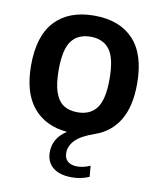

<svg xmlns="http://www.w3.org/2000/svg" viewBox="-86 -622 757 906"><g transform="rotate(10 293.0 -169.0)"><path d="M274 106.5Q274 132.5 290.2 146.8Q306.5 161 335.5 161Q365.5 161 398 146.5L402.5 199Q363.5 216 319.5 216Q261 216 229 189.8Q197 163.5 197 117Q197 84 212.2 57Q227.5 30 260 8.5Q155 -1 97 -71.2Q39 -141.5 39 -271.5Q39 -413 105.2 -483.5Q171.5 -554 293 -554Q414.5 -554 480.8 -483.5Q547 -413 547 -272Q547 -163 507 -96.8Q467 -30.5 391.5 -4.5Q326 18.5 300 46.2Q274 74 274 106.5ZM293 -91Q353.5 -91 384.2 -132Q415 -173 415 -271Q415 -370.5 384.2 -411.8Q353.5 -453 293 -453Q232.5 -453 201.8 -412Q171 -371 171 -273Q171 -205.5 185.2 -165.5Q199.5 -125.5 226.2 -108.2Q253 -91 293 -91Z"/></g></svg>

Font: Encode Sans SemiBold
Style: Regular
Weight: 600
Designer: Multiple Designers
Foundry: Impallari Type
Version: Version 2.000